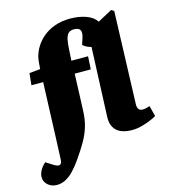

<svg xmlns="http://www.w3.org/2000/svg" viewBox="-208 -894 1090 1235"><g transform="rotate(-15 337.5 -276.0)"><path d="M17 230Q-17 230 -41.5 209Q-66 188 -66 156Q-66 136 -54.5 113.5Q-43 91 -19 69L30 100Q57 116 69 110Q81 104 82 81Q83 64 83.5 50.5Q84 37 84.5 25Q85 13 85.5 -1Q86 -15 87 -34L102 -432H24L32 -511L105 -518L108 -558Q111 -605 132 -645.5Q153 -686 188 -717Q223 -748 270 -765Q317 -782 373 -782Q433 -782 480 -765Q527 -748 548 -715L644 -767L662 -756L641 -139Q640 -123 647.5 -109.5Q655 -96 677 -96Q689 -96 701.5 -99.5Q714 -103 723 -106L741 -35Q731 -28 704 -16.5Q677 -5 643.5 4.5Q610 14 576 14Q534 14 503.5 1.5Q473 -11 456.5 -39Q440 -67 442 -110L461 -570Q445 -574 429.5 -581.5Q414 -589 406 -599L419 -638Q427 -662 425.5 -678Q424 -694 413 -701.5Q402 -709 381 -709Q355 -709 342.5 -695.5Q330 -682 325 -658Q320 -634 318 -602L313 -518H424L419 -432H312L303 -194Q301 -130 286.5 -82.5Q272 -35 246 10Q220 55 182 109Q157 145 131 172.5Q105 200 77 215Q49 230 17 230Z"/></g></svg>

Font: Literata 18pt Black
Style: Italic
Weight: 900
Italic angle: -2°
Designer: Latin by Veronika Burian and Jose Scaglione. Greek by Irene Vlachou. Cyrillic by Vera Evstafieva
Foundry: TypeTogether
Version: Version 3.103;gftools[0.9.29]